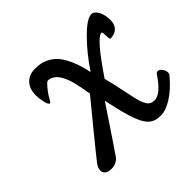

<svg xmlns="http://www.w3.org/2000/svg" viewBox="-203 -1084 1375 1375"><g transform="rotate(-45 484.5 -396.5)"><path d="M466.8 -440.9 462.4 -456.1Q458.5 -482.9 454.6 -504.6Q450.7 -526.4 444.1 -554.7Q437.5 -583 429.9 -604.7Q422.4 -626.5 410.9 -648.9Q399.4 -671.4 386.5 -685.8Q373.5 -700.2 355.7 -709.5Q337.9 -718.8 317.4 -718.8Q313 -718.8 298.1 -704.1Q283.2 -689.5 263.2 -662.4Q243.2 -635.3 228.5 -607.4Q220.7 -592.8 213.9 -592.8Q200.7 -592.8 191.7 -634.8Q182.6 -676.8 182.6 -701.2Q182.6 -770.5 218.5 -807.1Q254.4 -843.8 312.5 -843.8Q345.7 -843.8 372.6 -838.4Q399.4 -833 431.9 -814.5Q464.4 -795.9 489.7 -764.4Q515.1 -732.9 539.1 -677Q563 -621.1 578.6 -544.9Q654.3 -659.2 741.7 -747.1Q829.1 -835 874.5 -835Q894 -835 910.2 -816.2Q926.3 -797.4 934.6 -768.6Q942.9 -739.7 942.9 -708Q942.9 -662.6 917.7 -638.2Q892.6 -613.8 850.1 -613.8Q842.3 -613.8 841.6 -632.6Q840.8 -651.4 840.1 -670.4Q839.4 -689.5 831.5 -689.5Q783.7 -689.5 615.2 -439.9Q627 -395.5 637.7 -346.4Q648.4 -297.4 654.8 -264.9Q661.1 -232.4 668.7 -199.2Q676.3 -166 683.3 -145.8Q690.4 -125.5 700.7 -108.9Q710.9 -92.3 725.3 -85Q739.7 -77.6 759.3 -77.6Q824.2 -77.6 905.8 -203.1Q913.1 -210.4 922.4 -210.4Q939 -210.4 953.9 -191.2Q968.8 -171.9 968.8 -151.4Q968.8 -136.2 958 -125.5Q895.5 -50.8 830.6 -9.8Q765.6 31.2 716.3 31.2Q694.8 31.2 678.2 28.3Q661.6 25.4 646 17.6Q630.4 9.8 618.2 -2.2Q606 -14.2 593.8 -34.4Q581.5 -54.7 571.3 -80.6Q561 -106.4 549.8 -143.8Q538.6 -181.2 528.1 -225.1Q517.6 -269 504.9 -327.6Q492.7 -309.6 472.2 -278.8Q451.7 -248 435.8 -224.1Q419.9 -200.2 406.2 -179.7Q298.8 -19 274.4 15.1Q262.7 31.2 241 41.3Q219.2 51.3 195.3 51.3Q162.6 51.3 145.5 38.1Q128.4 24.9 128.4 2.4Q128.4 -22.9 151.4 -53.2Q166.5 -72.8 204.8 -120.1Q243.2 -167.5 286.9 -220.9Q330.6 -274.4 372.3 -325.2Q414.1 -376 440.9 -408.9Q467.8 -441.9 466.8 -440.9Z"/></g></svg>

Font: iCiel Pacifico
Style: Regular
Weight: 400
Designer: Vernon Adams
Foundry: Vernon Adams
Version: Version 1.00 September 26, 2014, initial release